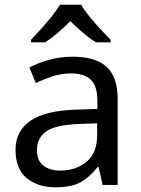

<svg xmlns="http://www.w3.org/2000/svg" viewBox="-20 -786 601 816"><path d="M288 -545Q386 -545 433 -502Q480 -459 480 -365V0H416L399 -76H395Q360 -32 321.5 -11Q283 10 215 10Q142 10 94 -28.5Q46 -67 46 -149Q46 -229 109 -272.5Q172 -316 303 -320L394 -323V-355Q394 -422 365 -448Q336 -474 283 -474Q241 -474 203 -461.5Q165 -449 132 -433L105 -499Q140 -518 188 -531.5Q236 -545 288 -545ZM314 -259Q214 -255 175.5 -227Q137 -199 137 -148Q137 -103 164.5 -82Q192 -61 235 -61Q303 -61 348 -98.5Q393 -136 393 -214V-262ZM325 -766Q337 -744 359.5 -716.5Q382 -689 406.5 -662.5Q431 -636 450 -617V-606H388Q362 -622 334 -645.5Q306 -669 279 -696Q252 -669 225 -646Q198 -623 172 -606H112V-617Q131 -637 154.5 -663Q178 -689 200 -716.5Q222 -744 235 -766Z"/></svg>

Font: Noto Sans Ol Chiki
Style: Regular
Weight: 400
Designer: Monotype Design Team, Lewis McGuffie
Foundry: Monotype Imaging Inc.
Version: Version 2.003